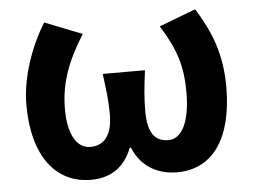

<svg xmlns="http://www.w3.org/2000/svg" viewBox="-46 -631 924 702"><g transform="rotate(-5 416.5 -280.0)"><path d="M261 14C327 14 383 -15 412 -91H416C447 -15 511 14 577 14C708 14 783 -92 783 -283C783 -403 747 -490 694 -574L560 -523C616 -433 636 -371 636 -274C636 -163 603 -106 556 -106C509 -106 480 -134 480 -219C480 -270 484 -304 492 -368H337C345 -304 350 -270 350 -219C350 -140 318 -106 269 -106C217 -106 188 -163 188 -251C188 -350 220 -429 277 -520L140 -574C88 -490 49 -379 49 -280C49 -88 134 14 261 14Z"/></g></svg>

Font: Noto Sans CJK SC
Style: Bold
Weight: 700
Designer: Ryoko NISHIZUKA 西塚涼子 (kana, bopomofo & ideographs); Paul D. Hunt (Latin, Greek & Cyrillic); Sandoll Communications 산돌커뮤니
Foundry: Adobe
Version: Version 2.004;hotconv 1.0.118;makeotfexe 2.5.65603